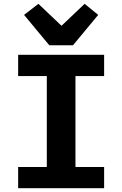

<svg xmlns="http://www.w3.org/2000/svg" viewBox="-20 -985 640 1005"><path d="M525 0V-111H375V-587H525V-698H75V-587H225V-111H75V0ZM362 -748 494 -907 423 -965 302 -850 181 -965 106 -907 238 -748Z"/></svg>

Font: IBM Plex Mono
Style: Bold
Weight: 700
Monospace: yes
Designer: Mike Abbink, Paul van der Laan, Pieter van Rosmalen
Foundry: Bold Monday
Version: Version 2.004